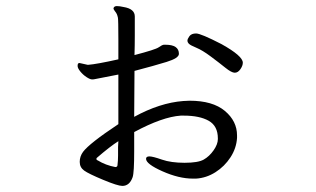

<svg xmlns="http://www.w3.org/2000/svg" viewBox="-20 -571 1040 631"><path d="M301 -44Q327 -28 359 -22Q365 -22 366 -27Q368 -43 368 -60V-88Q368 -97 369 -107Q342 -90 298 -52Q297 -52 297 -48.5Q297 -45 301 -44ZM708 -426Q778 -387 778 -365Q778 -355 770 -343.5Q762 -332 751.5 -332Q741 -332 720.5 -348.5Q700 -365 672.5 -385.5Q645 -406 625.5 -414Q606 -422 601 -427Q596 -432 596 -437.5Q596 -443 602.5 -452Q609 -461 624.5 -461Q640 -461 708 -426ZM353 -544Q355 -551 364 -551Q373 -551 386 -548Q423 -542 423 -517V-454Q423 -422 422 -390Q491 -408 501.5 -415.5Q512 -423 518 -424H524Q568 -424 568 -394Q568 -380 527.5 -367.5Q487 -355 422 -338Q422 -301 421.5 -263Q421 -225 421 -187Q505 -233 582 -239L603 -240Q679 -240 719 -206.5Q759 -173 759 -126V-118Q757 -84 737.5 -54Q718 -24 688 -5Q658 14 624 16H614Q568 16 514 -8Q460 -32 460 -49Q460 -57 471 -57Q482 -57 512 -46.5Q542 -36 586.5 -36Q631 -36 649.5 -46.5Q668 -57 682 -77Q696 -97 696 -114V-116Q696 -157 666 -174Q636 -191 584 -191H574Q514 -187 421 -137V-74Q421 -4 416 11Q406 40 382 40Q367 40 319 20Q271 0 256.5 -10.5Q242 -21 242 -39Q242 -57 253 -72Q274 -100 369 -163V-326L292 -311Q289 -310 282.5 -310Q276 -310 264.5 -317.5Q253 -325 244 -336Q235 -347 235 -354.5Q235 -362 238 -363L241 -364L268 -358H270Q297 -360 369 -376V-442Q369 -506 367.5 -513Q366 -520 364 -524.5Q362 -529 357.5 -534.5Q353 -540 353 -544Z"/></svg>

Font: LXGW WenKai Lite
Style: Regular
Weight: 400
Designer: LXGW / Fontworks Inc.
Foundry: LXGW / Fontworks Inc.
Version: Version 1.511; March 25, 2025